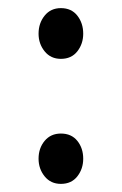

<svg xmlns="http://www.w3.org/2000/svg" viewBox="-20 -440 300 473"><path d="M130 -295Q105 -295 90 -313.5Q75 -332 75 -357Q75 -383 90 -401.5Q105 -420 130 -420Q156 -420 170.5 -401.5Q185 -383 185 -357Q185 -332 170.5 -313.5Q156 -295 130 -295ZM130 13Q105 13 90 -5.5Q75 -24 75 -49Q75 -75 90 -93Q105 -111 130 -111Q156 -111 170.5 -93Q185 -75 185 -49Q185 -24 170.5 -5.5Q156 13 130 13Z"/></svg>

Font: Zen Kurenaido
Style: Regular
Weight: 400
Designer: Yoshimichi Ohira
Foundry: Positype
Version: Version 1.001